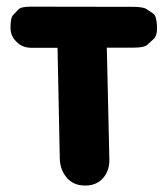

<svg xmlns="http://www.w3.org/2000/svg" viewBox="-20 -537 511 588"><path d="M30.8 -408.7Q48.3 -390.6 76.7 -390.6H156.2L163.1 -50.8Q164.1 -17.1 184.1 6.8Q204.6 31.2 240.2 31.2Q274.9 31.7 295.4 8.8Q314.5 -13.2 314.9 -44.9Q314.9 -46.4 314.9 -50.8L307.1 -391.1H390.1Q421.9 -391.1 431.6 -400.1Q441.4 -409.2 451.2 -418.2Q460.9 -427.2 460.9 -450.7Q460.9 -453.6 460.9 -456.5Q459.5 -488.3 449.2 -495.4Q439 -502.4 428.5 -509.3Q418 -516.1 385.7 -516.1L73.7 -516.6Q44.4 -516.6 36.4 -508.1Q28.3 -499.5 20 -490.7Q11.7 -481.9 12.2 -448.7Q12.7 -426.8 30.8 -408.7Z"/></svg>

Font: Comic Relief
Style: Bold
Weight: 700
Designer: Jeff Davis
Foundry: Loudifier
Version: Version 1.200; ttfautohint (v1.8.4.7-5d5b)